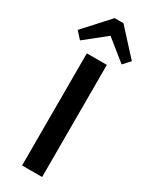

<svg xmlns="http://www.w3.org/2000/svg" viewBox="-268 -989 817 1038"><g transform="rotate(30 141.0 -470.0)"><path d="M203 -700V0H78V-700ZM-28 -785 113 -940H168L310 -785L271 -742L107 -874H176L11 -742Z"/></g></svg>

Font: Pathway Extreme 28pt SemiBold
Style: Regular
Weight: 600
Designer: Eduardo Rodriguez Tunni
Foundry: Eduardo Rodriguez Tunni
Version: Version 1.001;gftools[0.9.26]